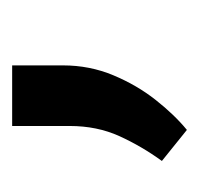

<svg xmlns="http://www.w3.org/2000/svg" viewBox="-26 -118 320 308"><g transform="rotate(-90 134.0 36.0)"><path d="M85.9 -12.2V-104.5H183.1V-22.9Q183.1 20 167.2 57.9Q151.4 95.7 127.7 125.7Q104 155.8 79.6 175.8L29.8 135.7Q53.2 103.5 69.6 67.6Q85.9 31.7 85.9 -12.2Z"/></g></svg>

Font: Vazirmatn RD Medium
Style: Regular
Weight: 500
Designer: Saber Rastikerdar
Foundry: Saber Rastikerdar
Version: Version 33.003